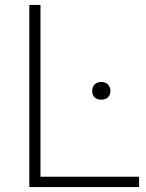

<svg xmlns="http://www.w3.org/2000/svg" viewBox="-20 -760 594 780"><path d="M99 0V-740H144.5V-42H545V0ZM391.5 -355Q374.5 -355 364.5 -364.5Q354.5 -374 354.5 -390.5Q354.5 -407 364.5 -417Q374.5 -427 391.5 -427Q408.5 -427 418.5 -417Q428.5 -407 428.5 -390.5Q428.5 -374 418.5 -364.5Q408.5 -355 391.5 -355Z"/></svg>

Font: Encode Sans SemiExpanded SemiExpanded ExtraLight
Style: Regular
Weight: 200
Width: 6
Designer: Multiple Designers
Foundry: Impallari Type
Version: Version 3.000; ttfautohint (v1.8.3) -l 8 -r 50 -G 200 -x 14 